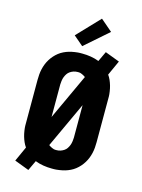

<svg xmlns="http://www.w3.org/2000/svg" viewBox="-149 -1072 898 1212"><g transform="rotate(15 300.0 -466.5)"><path d="M160 55 65 19 109 -78Q99 -92 92 -108Q85 -124 80 -141Q75 -158 72 -178.5Q69 -199 69 -211V-509Q69 -527 70.5 -545Q72 -563 76 -580.5Q80 -598 86.5 -614.5Q93 -631 102.5 -646.5Q112 -662 124 -675.5Q136 -689 150 -700Q164 -711 180.5 -719Q197 -727 214 -732Q231 -737 252 -740Q273 -743 285 -743H300Q328 -743 355.5 -738.5Q383 -734 409 -724L440 -790L535 -754L491 -657Q501 -643 508 -627Q515 -611 520 -594Q525 -577 528 -556.5Q531 -536 531 -525V-226Q531 -208 529.5 -190Q528 -172 524 -154.5Q520 -137 513.5 -120.5Q507 -104 497.5 -88.5Q488 -73 476 -59.5Q464 -46 450 -35Q436 -24 419.5 -16Q403 -8 386 -3Q369 2 348 5Q327 8 316 8H300Q272 8 244.5 3.5Q217 -1 191 -11ZM215 -306 353 -604Q344 -611 331 -617Q318 -623 310 -623H300Q287 -623 275 -619Q263 -615 252.5 -608Q242 -601 235 -590.5Q228 -580 223.5 -568.5Q219 -557 217 -542Q215 -527 215 -519ZM290 -112H300Q313 -112 325 -116Q337 -120 347.5 -127Q358 -134 365 -144.5Q372 -155 376.5 -166.5Q381 -178 383 -193Q385 -208 385 -216V-429L247 -131Q256 -124 269 -118Q282 -112 290 -112ZM286 -788 223 -842 362 -988 439 -922Z"/></g></svg>

Font: Iosevka Aile Heavy
Style: Regular
Weight: 900
Designer: Belleve Invis
Foundry: Belleve Invis
Version: Version 31.1.0; ttfautohint (v1.8.4)